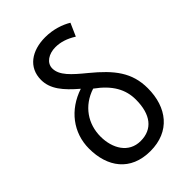

<svg xmlns="http://www.w3.org/2000/svg" viewBox="-228 -854 956 956"><g transform="rotate(-45 250.0 -376.0)"><path d="M248 10C386 10 460 -86 460 -221C460 -332 405 -401 304 -484C238 -538 193 -578 193 -627C193 -666 232 -691 279 -691C314 -691 350 -680 388 -656L418 -724C383 -745 334 -762 278 -762C183 -762 113 -714 113 -626C113 -562 155 -512 222 -455C110 -418 40 -327 40 -215C40 -87 107 10 248 10ZM249 -60C165 -60 123 -134 123 -217C123 -305 173 -382 266 -412C345 -355 378 -294 378 -223C378 -118 332 -60 249 -60Z"/></g></svg>

Font: Noto Sans Mono ExtraCondensed
Style: Regular
Weight: 400
Width: 2
Designer: Monotype Design Team
Foundry: Monotype Imaging Inc.
Version: Version 2.014